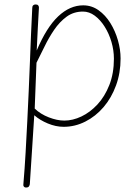

<svg xmlns="http://www.w3.org/2000/svg" viewBox="-20 -563 622 863"><path d="M97 280Q91 280 87.5 276Q84 272 85 266Q91 195 95 124.5Q99 54 102.5 -15.5Q106 -85 109 -152.5Q112 -220 114.5 -284.5Q117 -349 119.5 -410Q122 -471 125 -527Q125 -535 129 -539Q133 -543 140 -543Q148 -543 151.5 -539Q155 -535 155 -529Q153 -492 150 -438Q147 -384 145 -336Q189 -440 241.5 -489.5Q294 -539 354 -539Q392 -539 423 -517Q454 -495 476 -459.5Q498 -424 510 -382Q522 -340 522 -300Q522 -235 501.5 -179Q481 -123 445.5 -81.5Q410 -40 363.5 -16.5Q317 7 266 7Q231 7 195 -8Q159 -23 134 -45Q130 23 124.5 103.5Q119 184 114 265Q113 271 109.5 275.5Q106 280 97 280ZM269 -21Q307 -21 346 -39.5Q385 -58 418 -93.5Q451 -129 471.5 -181Q492 -233 492 -299Q492 -337 481 -374.5Q470 -412 450.5 -443Q431 -474 406 -492.5Q381 -511 353 -511Q311 -511 279.5 -488Q248 -465 223.5 -429Q199 -393 180 -353.5Q161 -314 144 -281Q142 -229 140 -178Q138 -127 136 -75Q162 -50 199.5 -35.5Q237 -21 269 -21Z"/></svg>

Font: Playpen Sans Thin
Style: Regular
Weight: 250
Designer: Laura Meseguer, Veronika Burian, José Scaglione
Foundry: TypeTogether
Version: Version 1.001